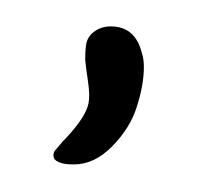

<svg xmlns="http://www.w3.org/2000/svg" viewBox="-20 -179 154 144"><path d="M26.4 -56.6Q21 -58.1 20.3 -61Q19.5 -64 21.5 -66.4Q23.4 -68.8 27.3 -73.2Q28.8 -74.7 29.3 -75.2Q44.4 -91.3 46.4 -101.6Q46.9 -104 46.9 -108.4Q46.9 -111.8 45.7 -120.1Q44.4 -128.4 43.9 -134.3Q43.9 -140.6 44.4 -144Q44.9 -150.9 50.3 -155Q55.7 -159.2 63 -159.2Q81.5 -159.2 86.4 -139.2Q87.9 -134.8 87.9 -128.9Q87.9 -115.2 82.5 -98.6Q77.6 -83 64.2 -69.3Q50.8 -55.7 35.6 -55.7Q29.3 -55.7 26.4 -56.6Z"/></svg>

Font: Sintesa 4
Style: 4
Weight: 400
Version: Version 001.000